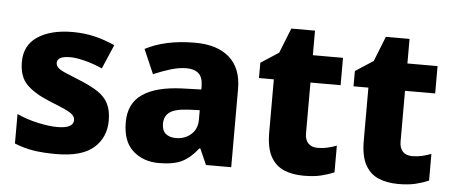

<svg xmlns="http://www.w3.org/2000/svg" viewBox="-47 -770 2091 888"><g transform="rotate(5 998.5 -326.5)"><path d="M468 -165Q468 -87 413 -38.5Q358 10 238 10Q180 10 134.5 3Q89 -4 45 -22V-159Q93 -137 145 -126Q197 -115 232 -115Q272 -115 290 -125Q308 -135 308 -153Q308 -167 297.5 -177.5Q287 -188 261 -200Q235 -212 187 -231Q116 -260 80 -296.5Q44 -333 44 -401Q44 -479 105 -519Q166 -559 266 -559Q320 -559 367 -548Q414 -537 463 -515L415 -403Q375 -421 334 -431.5Q293 -442 266 -442Q205 -442 205 -411Q205 -398 214.5 -388.5Q224 -379 249.5 -368Q275 -357 322 -338Q371 -318 403.5 -296.5Q436 -275 452 -244Q468 -213 468 -165Z M835 -559Q938 -559 994.5 -509Q1051 -459 1051 -363V0H934L901 -74H897Q862 -29 823 -9.5Q784 10 715 10Q643 10 595 -33Q547 -76 547 -165Q547 -252 609 -295Q671 -338 791 -343L882 -346V-359Q882 -402 862 -420Q842 -438 806 -438Q771 -438 731.5 -426Q692 -414 653 -397L604 -510Q649 -534 707 -546.5Q765 -559 835 -559ZM832 -248Q769 -245 744 -226.5Q719 -208 719 -173Q719 -141 737 -126.5Q755 -112 784 -112Q825 -112 854 -137Q883 -162 883 -206V-250Z M1441 -124Q1465 -124 1486.5 -129Q1508 -134 1529 -142V-18Q1501 -6 1468 2Q1435 10 1388 10Q1336 10 1296.5 -6.5Q1257 -23 1234.5 -63.5Q1212 -104 1212 -177V-422H1143V-493L1226 -547L1272 -663H1382V-549H1522V-422H1382V-187Q1382 -156 1397.5 -140Q1413 -124 1441 -124Z M1880 -124Q1904 -124 1925.5 -129Q1947 -134 1968 -142V-18Q1940 -6 1907 2Q1874 10 1827 10Q1775 10 1735.5 -6.5Q1696 -23 1673.5 -63.5Q1651 -104 1651 -177V-422H1582V-493L1665 -547L1711 -663H1821V-549H1961V-422H1821V-187Q1821 -156 1836.5 -140Q1852 -124 1880 -124Z"/></g></svg>

Font: Noto Sans Canadian Aboriginal ExtraBold
Style: Regular
Weight: 800
Designer: Monotype Design Team, Typotheque's Kevin King
Foundry: Monotype Imaging Inc.
Version: Version 2.004; ttfautohint (v1.8.4.7-5d5b)